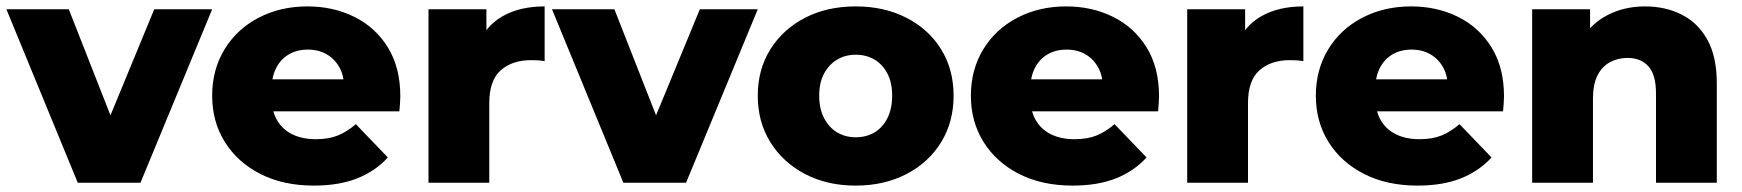

<svg xmlns="http://www.w3.org/2000/svg" viewBox="-31 -571 5443 600"><path d="M212 0 -11 -542H184L362 -89H264L451 -542H632L408 0Z M950 9Q854 9 782.5 -27.5Q711 -64 671.5 -127.5Q632 -191 632 -272Q632 -353 670.5 -416.5Q709 -480 777 -515.5Q845 -551 930 -551Q1010 -551 1076 -518.5Q1142 -486 1181 -423Q1220 -360 1220 -270Q1220 -260 1219 -247Q1218 -234 1217 -223H788V-323H1116L1044 -295Q1045 -332 1030.5 -359Q1016 -386 990.5 -401Q965 -416 931 -416Q897 -416 871.5 -401Q846 -386 832 -358.5Q818 -331 818 -294V-265Q818 -225 834.5 -196Q851 -167 882 -151.5Q913 -136 956 -136Q996 -136 1024.5 -147.5Q1053 -159 1081 -183L1181 -79Q1142 -36 1085 -13.5Q1028 9 950 9Z M1308 0V-542H1489V-384L1462 -429Q1486 -490 1540 -520.5Q1594 -551 1671 -551V-380Q1658 -382 1648.5 -382.5Q1639 -383 1628 -383Q1570 -383 1534 -351.5Q1498 -320 1498 -249V0Z M1917 0 1694 -542H1889L2067 -89H1969L2156 -542H2337L2113 0Z M2643 9Q2554 9 2485 -27Q2416 -63 2376.5 -126.5Q2337 -190 2337 -272Q2337 -354 2376.5 -417Q2416 -480 2485 -515.5Q2554 -551 2643 -551Q2732 -551 2801.5 -515.5Q2871 -480 2910 -417Q2949 -354 2949 -272Q2949 -190 2910 -126.5Q2871 -63 2801.5 -27Q2732 9 2643 9ZM2643 -142Q2676 -142 2701.5 -157Q2727 -172 2742 -201.5Q2757 -231 2757 -272Q2757 -313 2742 -341.5Q2727 -370 2701.5 -385Q2676 -400 2643 -400Q2611 -400 2585.5 -385Q2560 -370 2544.5 -341.5Q2529 -313 2529 -272Q2529 -231 2544.5 -201.5Q2560 -172 2585.5 -157Q2611 -142 2643 -142Z M3321 9Q3225 9 3153.5 -27.5Q3082 -64 3042.5 -127.5Q3003 -191 3003 -272Q3003 -353 3041.5 -416.5Q3080 -480 3148 -515.5Q3216 -551 3301 -551Q3381 -551 3447 -518.5Q3513 -486 3552 -423Q3591 -360 3591 -270Q3591 -260 3590 -247Q3589 -234 3588 -223H3159V-323H3487L3415 -295Q3416 -332 3401.5 -359Q3387 -386 3361.5 -401Q3336 -416 3302 -416Q3268 -416 3242.5 -401Q3217 -386 3203 -358.5Q3189 -331 3189 -294V-265Q3189 -225 3205.5 -196Q3222 -167 3253 -151.5Q3284 -136 3327 -136Q3367 -136 3395.5 -147.5Q3424 -159 3452 -183L3552 -79Q3513 -36 3456 -13.5Q3399 9 3321 9Z M3679 0V-542H3860V-384L3833 -429Q3857 -490 3911 -520.5Q3965 -551 4042 -551V-380Q4029 -382 4019.5 -382.5Q4010 -383 3999 -383Q3941 -383 3905 -351.5Q3869 -320 3869 -249V0Z M4399 9Q4303 9 4231.5 -27.5Q4160 -64 4120.5 -127.5Q4081 -191 4081 -272Q4081 -353 4119.5 -416.5Q4158 -480 4226 -515.5Q4294 -551 4379 -551Q4459 -551 4525 -518.5Q4591 -486 4630 -423Q4669 -360 4669 -270Q4669 -260 4668 -247Q4667 -234 4666 -223H4237V-323H4565L4493 -295Q4494 -332 4479.5 -359Q4465 -386 4439.5 -401Q4414 -416 4380 -416Q4346 -416 4320.5 -401Q4295 -386 4281 -358.5Q4267 -331 4267 -294V-265Q4267 -225 4283.5 -196Q4300 -167 4331 -151.5Q4362 -136 4405 -136Q4445 -136 4473.5 -147.5Q4502 -159 4530 -183L4630 -79Q4591 -36 4534 -13.5Q4477 9 4399 9Z M5110 -551Q5173 -551 5224 -525.5Q5275 -500 5304.5 -447Q5334 -394 5334 -310V0H5144V-279Q5144 -337 5120.5 -363.5Q5097 -390 5055 -390Q5025 -390 5000 -376.5Q4975 -363 4961 -335Q4947 -307 4947 -262V0H4757V-542H4938V-388L4903 -433Q4934 -492 4988 -521.5Q5042 -551 5110 -551Z"/></svg>

Font: MOST Montserrat ExtraBold
Style: Regular
Weight: 800
Designer: Julieta Ulanovsky
Foundry: Julieta Ulanovsky
Version: Version 8.000;March 11, 2024;FontCreator 15.0.0.2926 64-bit